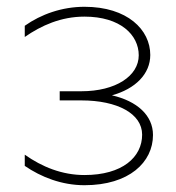

<svg xmlns="http://www.w3.org/2000/svg" viewBox="-20 -542 519 566"><path d="M229 4C361 4 431 -64 431 -144C431 -202 384 -244 310 -261C379 -280 423 -324 423 -380C423 -454 356 -522 229 -522C163 -522 101 -500 53 -466V-433C102 -467 160 -493 229 -493C335 -493 389 -439 389 -379C389 -318 321 -273 220 -273H156V-246H220C326 -246 399 -207 399 -145C399 -79 341 -26 229 -26C163 -26 104 -50 53 -86V-53C101 -20 162 4 229 4Z"/></svg>

Font: Chess Sans ExtraLight
Style: Regular
Weight: 275
Designer: Wolf Bōese
Foundry: Wolf Bōese
Version: Version 7.223;Glyphs 3.3 (3306)